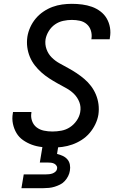

<svg xmlns="http://www.w3.org/2000/svg" viewBox="-20 -763 640 1003"><path d="M254 8Q226 8 198.5 5Q171 2 146.5 -7Q122 -16 100.5 -31Q79 -46 66 -68Q53 -90 47.5 -116.5Q42 -143 47 -171L48 -178H144V-174Q140 -152 147.5 -131Q155 -110 171.5 -97.5Q188 -85 209.5 -80.5Q231 -76 254 -76Q277 -76 301 -80.5Q325 -85 345.5 -98.5Q366 -112 380.5 -133Q395 -154 399 -177Q404 -205 394.5 -229.5Q385 -254 367 -272Q349 -290 326 -302.5Q303 -315 280.5 -327.5Q258 -340 236.5 -354Q215 -368 196 -385Q177 -402 161.5 -422Q146 -442 136 -466Q126 -490 122.5 -516.5Q119 -543 123 -571Q127 -596 138 -620.5Q149 -645 166.5 -666Q184 -687 207 -702.5Q230 -718 254.5 -727Q279 -736 304.5 -739.5Q330 -743 355 -743Q383 -743 409.5 -739.5Q436 -736 460 -727.5Q484 -719 504.5 -703.5Q525 -688 537.5 -666.5Q550 -645 554.5 -619Q559 -593 554 -566L553 -558H457L458 -562Q461 -584 454.5 -604Q448 -624 433 -637Q418 -650 397.5 -654.5Q377 -659 355 -659Q333 -659 310 -654Q287 -649 267.5 -635.5Q248 -622 235 -601Q222 -580 218 -558Q214 -531 223 -506Q232 -481 250 -463Q268 -445 290.5 -432.5Q313 -420 336 -407.5Q359 -395 380 -381Q401 -367 420.5 -350.5Q440 -334 455.5 -313.5Q471 -293 481 -269Q491 -245 494.5 -218.5Q498 -192 494 -164Q490 -139 478 -114Q466 -89 448 -68Q430 -47 406.5 -32Q383 -17 357.5 -8Q332 1 305.5 4.5Q279 8 254 8ZM92 220 104 148H219Q228 148 237 147Q246 146 254.5 143Q263 140 270 133.5Q277 127 278 118Q280 110 275 102.5Q270 95 262.5 91.5Q255 88 246.5 87Q238 86 229 86H188L215 -76H297L278 41Q294 45 308 51.5Q322 58 332 69.5Q342 81 345 97Q348 113 345 129Q343 143 336 157Q329 171 318.5 182.5Q308 194 294 201Q280 208 265.5 212.5Q251 217 236 218.5Q221 220 207 220Z"/></svg>

Font: Iosevka Custom Medium Oblique
Style: Regular
Weight: 500
Italic angle: -9°
Designer: Belleve Invis
Foundry: Belleve Invis
Version: Version 27.0.1